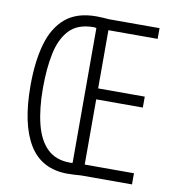

<svg xmlns="http://www.w3.org/2000/svg" viewBox="-81 -789 787 864"><g transform="rotate(10 312.5 -357.0)"><path d="M290 -717Q308 -717 321 -716Q334 -715 348 -714H579V-665H354V-399H567V-349H354V-51H579V0H346Q332 1 317 2Q302 3 285 3Q166 3 109 -90Q52 -183 52 -359Q52 -470 75 -550Q98 -630 150 -673.5Q202 -717 290 -717ZM284 -667Q213 -666 175.5 -626Q138 -586 123.5 -517Q109 -448 109 -359Q109 -264 126.5 -194Q144 -124 183 -86Q222 -48 287 -48Q291 -48 293.5 -48Q296 -48 299 -49V-665Q293 -667 284 -667Z"/></g></svg>

Font: Noto Sans Myanmar ExtraCondensed Light
Style: Regular
Weight: 300
Width: 2
Designer: Monotype Design Team
Foundry: Monotype Imaging Inc.
Version: Version 2.107; ttfautohint (v1.8.4.7-5d5b)